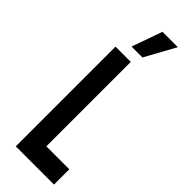

<svg xmlns="http://www.w3.org/2000/svg" viewBox="-320 -1002 1021 1021"><g transform="rotate(45 191.0 -491.0)"><path d="M193 -750V-115H365.5V0H78V-750ZM138 -810.5 199 -982.5H314.5L220 -810.5Z"/></g></svg>

Font: Mohave SemiBold
Style: Regular
Weight: 600
Designer: Gumpita Rahayu
Foundry: Tokotype
Version: Version 2.003